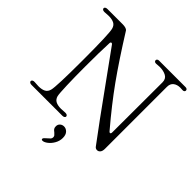

<svg xmlns="http://www.w3.org/2000/svg" viewBox="-229 -848 1216 1216"><g transform="rotate(45 379.0 -240.5)"><path d="M41 -1Q31 -1 25.5 -5Q20 -9 20 -15Q20 -21 26.5 -25Q33 -29 43 -28Q67 -26 78 -26Q108 -26 126 -35.5Q144 -45 150 -68Q160 -104 160 -341Q160 -578 150 -614Q144 -637 126 -646.5Q108 -656 78 -656Q67 -656 43 -654H39Q30 -654 25 -658Q20 -662 20 -668Q20 -673 25.5 -677Q31 -681 41 -681H179Q193 -681 204.5 -677.5Q216 -674 220 -668Q325 -500 407 -385.5Q489 -271 597 -144Q602 -137 607 -137Q615 -137 615 -150L616 -599Q616 -630 592.5 -643Q569 -656 535 -656Q523 -656 505 -654H502Q494 -654 490 -658Q486 -662 486 -668Q486 -673 490.5 -677Q495 -681 503 -681H741Q749 -681 753.5 -677Q758 -673 758 -667Q758 -661 753 -657Q748 -653 739 -654Q733 -655 720 -655Q692 -655 674 -641Q656 -627 656 -599V-44Q656 -23 647.5 -12.5Q639 -2 626 -2Q613 -2 605 -13Q519 -127 364 -343Q230 -529 221 -541Q217 -548 211 -548Q203 -548 203 -536Q199 -459 199 -321Q199 -228 201.5 -157Q204 -86 208 -68Q214 -45 232 -35.5Q250 -26 280 -26Q291 -26 315 -28H319Q328 -28 333 -24Q338 -20 338 -14Q338 -9 332.5 -5Q327 -1 317 -1ZM330 192Q330 187 336 181Q342 175 349 169Q361 159 367 152.5Q373 146 373 137Q373 128 369 123Q365 118 356 110Q345 102 340 95Q335 88 335 75Q335 59 346 49Q357 39 373 39Q391 39 405 53.5Q419 68 419 96Q419 123 405.5 147Q392 171 373 185.5Q354 200 340 200Q330 200 330 192Z"/></g></svg>

Font: Hina Mincho
Style: Regular
Weight: 400
Designer: satsuyako
Foundry: satsuyako
Version: Version 1.100